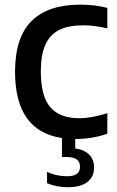

<svg xmlns="http://www.w3.org/2000/svg" viewBox="-20 -572 490 804"><path d="M151 -273.5Q151 -168.5 190.8 -122.8Q230.5 -77 312 -77Q363.5 -77 429.5 -98V-12Q366.5 10 296 10H295V49.5Q333.5 55 353.8 75.8Q374 96.5 374 130Q374 168.5 345.8 190.2Q317.5 212 264 212Q240.5 212 217.8 207.5Q195 203 177 195V148Q216.5 166 260.5 166Q288 166 301.5 156.2Q315 146.5 315 126Q315 85.5 259.5 85.5H239.5V6Q43 -23.5 43 -271.5Q43 -415.5 112.2 -484Q181.5 -552.5 315.5 -552.5Q377 -552.5 429.5 -539V-453Q376.5 -466 328.5 -466Q267 -466 228.2 -446.8Q189.5 -427.5 170.2 -385.2Q151 -343 151 -273.5Z"/></svg>

Font: Encode Sans Medium
Style: Regular
Weight: 500
Designer: Multiple Designers
Foundry: Impallari Type
Version: Version 2.000